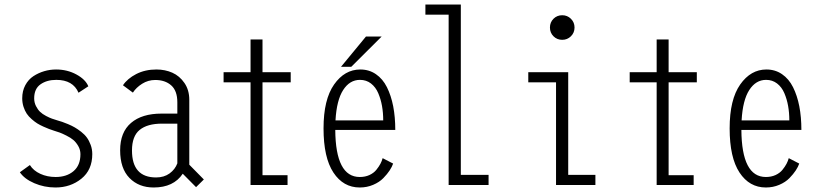

<svg xmlns="http://www.w3.org/2000/svg" viewBox="-20 -820 3640 851"><path d="M226 11Q176 11 132 -8Q88 -27 68 -56.5L112.5 -88.5Q128 -63.5 158.8 -49.5Q189.5 -35.5 226.5 -35.5Q275.5 -35.5 306 -61.5Q336.5 -87.5 336.5 -136.5Q336.5 -156 326.8 -172.8Q317 -189.5 305.2 -199.5Q293.5 -209.5 274 -219.2Q254.5 -229 244.5 -232.5Q234.5 -236 218.5 -241Q205.5 -245.5 197 -248.5Q188.5 -251.5 172.5 -258.8Q156.5 -266 145.2 -273Q134 -280 120.5 -291.8Q107 -303.5 98.5 -316.2Q90 -329 84.2 -346.8Q78.5 -364.5 78.5 -384.5Q78.5 -417 92.2 -442.5Q106 -468 128.2 -482.5Q150.5 -497 176 -504.5Q201.5 -512 228.5 -512Q278 -512 318.5 -490Q359 -468 371.5 -437.5L328 -409Q303.5 -466 229.5 -466Q187.5 -466 159.5 -446.2Q131.5 -426.5 131.5 -384Q131.5 -365.5 139.5 -349.8Q147.5 -334 157.8 -324.2Q168 -314.5 184.2 -306Q200.5 -297.5 210.2 -294.2Q220 -291 234 -286.5Q247 -282.5 255.2 -280Q263.5 -277.5 281.2 -270Q299 -262.5 311.5 -255.2Q324 -248 339.8 -235.8Q355.5 -223.5 365.2 -210Q375 -196.5 382 -177.5Q389 -158.5 389 -137Q389 -67 340.8 -28Q292.5 11 226 11Z M849 9.5 790 -50Q749.5 11 661 11Q595 11 553.8 -31.2Q512.5 -73.5 512.5 -154Q512.5 -234 560.8 -275.2Q609 -316.5 696 -316.5H766V-366.5Q766 -417.5 739 -441.5Q712 -465.5 668 -465.5Q636.5 -465.5 610 -448.8Q583.5 -432 569 -409.5L525 -442Q544.5 -471.5 583.8 -491.8Q623 -512 673.5 -512Q711.5 -512 743.8 -497.8Q776 -483.5 797.5 -452.2Q819 -421 819 -377.5V-90L883.5 -24.5ZM672 -33.5Q707 -33.5 731.5 -51.2Q756 -69 766 -96V-272H698Q633 -272 599 -244.2Q565 -216.5 565 -153Q565 -33.5 672 -33.5Z M1143.5 -43.5H1254.5V0H1090.5V-455H971V-500H1090.5V-645H1143.5V-500H1268.5V-455H1143.5Z M1491.5 -524 1602 -658H1671.5L1537 -524ZM1722.5 -95Q1717.5 -80.5 1707 -64.5Q1696.5 -48.5 1679 -30.5Q1661.5 -12.5 1634 -0.8Q1606.5 11 1574.5 11Q1501.5 11 1457.8 -55.2Q1414 -121.5 1414 -251Q1414 -379 1460.8 -445.5Q1507.5 -512 1577 -512Q1616 -512 1646.2 -491.2Q1676.5 -470.5 1695 -433.5Q1713.5 -396.5 1722.8 -348.8Q1732 -301 1732 -244H1466Q1467.5 -35.5 1574.5 -35.5Q1598.5 -35.5 1617.5 -44.2Q1636.5 -53 1648 -67.2Q1659.5 -81.5 1666 -93.8Q1672.5 -106 1676 -119ZM1575.5 -466Q1530 -466 1501 -421Q1472 -376 1467 -286.5H1678.5Q1678.5 -320 1673.2 -350Q1668 -380 1656.5 -407Q1645 -434 1624.2 -450Q1603.5 -466 1575.5 -466Z M2022.5 -45H2145.5V0H1968.5V-755H1865.5V-800H2022.5Z M2472 -643.5Q2449 -643.5 2433.2 -659.2Q2417.5 -675 2417.5 -698Q2417.5 -721 2433.2 -736.8Q2449 -752.5 2472 -752.5Q2494.5 -752.5 2510.5 -736.8Q2526.5 -721 2526.5 -698Q2526.5 -675 2510.5 -659.2Q2494.5 -643.5 2472 -643.5ZM2498.5 -45H2619V0H2444.5V-455H2321.5V-500H2498.5Z M2943.5 -43.5H3054.5V0H2890.5V-455H2771V-500H2890.5V-645H2943.5V-500H3068.5V-455H2943.5Z M3522.5 -95Q3517.5 -80.5 3507 -64.5Q3496.5 -48.5 3479 -30.5Q3461.5 -12.5 3434 -0.8Q3406.5 11 3374.5 11Q3301.5 11 3257.8 -55.2Q3214 -121.5 3214 -251Q3214 -379 3260.8 -445.5Q3307.5 -512 3377 -512Q3416 -512 3446.2 -491.2Q3476.5 -470.5 3495 -433.5Q3513.5 -396.5 3522.8 -348.8Q3532 -301 3532 -244H3266Q3267.5 -35.5 3374.5 -35.5Q3398.5 -35.5 3417.5 -44.2Q3436.5 -53 3448 -67.2Q3459.5 -81.5 3466 -93.8Q3472.5 -106 3476 -119ZM3375.5 -466Q3330 -466 3301 -421Q3272 -376 3267 -286.5H3478.5Q3478.5 -320 3473.2 -350Q3468 -380 3456.5 -407Q3445 -434 3424.2 -450Q3403.5 -466 3375.5 -466Z"/></svg>

Font: League Mono Condensed UltraLight
Style: Regular
Weight: 200
Width: 1
Designer: Tyler Finck
Foundry: The League of Moveable Type / Tyler Finck
Version: Version 2.210